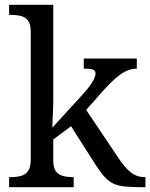

<svg xmlns="http://www.w3.org/2000/svg" viewBox="-20 -780 626 800"><path d="M18 0V-42H26Q49 -42 67.5 -47Q86 -52 97 -67.5Q108 -83 108 -114V-650Q108 -680 96.5 -694.5Q85 -709 66.5 -713.5Q48 -718 26 -718H18V-760H202V-374Q202 -361 201.5 -340Q201 -319 200 -298Q199 -277 198.5 -262.5Q198 -248 198 -248L323 -385Q345 -409 356.5 -425.5Q368 -442 373 -453.5Q378 -465 378 -474Q378 -487 366 -490.5Q354 -494 329 -494V-536H550V-494Q533 -494 516 -488Q499 -482 482 -470Q465 -458 447 -440.5Q429 -423 409 -401L339 -322L472 -124Q498 -84 523.5 -63Q549 -42 583 -42H586V0H572Q529 0 500 -3Q471 -6 451.5 -15.5Q432 -25 414.5 -44.5Q397 -64 376 -97L276 -254L202 -199V-109Q202 -80 213.5 -65.5Q225 -51 243.5 -46.5Q262 -42 284 -42H287V0Z"/></svg>

Font: Noto Serif Lao
Style: Regular
Weight: 400
Designer: Monotype Design Team
Foundry: Monotype Imaging Inc.
Version: Version 2.003